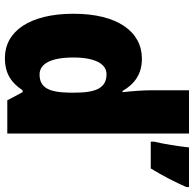

<svg xmlns="http://www.w3.org/2000/svg" viewBox="-24 -776 810 803"><g transform="rotate(90 381.5 -375.0)"><path d="M223 10C291 10 328 -19 358 -64H366L400 0H539V-760H358V-603C358 -566 362 -518 366 -482H361C332 -532 291 -563 226 -563C113 -563 38 -461 38 -277C38 -93 112 10 223 10ZM763 -749V-760H597C593 -718 582 -651 573 -614V-600H685C718 -654 740 -698 763 -749ZM292 -135C249 -135 221 -179 221 -276C221 -370 249 -415 291 -415C349 -415 368 -370 368 -282V-261C367 -174 347 -135 292 -135Z"/></g></svg>

Font: Noto Sans Devanagari UI SemiCondensed Black
Style: Regular
Weight: 900
Width: 4
Designer: Jelle Bosma - Monotype Design Team
Foundry: Monotype Imaging Inc.
Version: Version 2.004